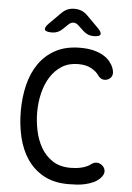

<svg xmlns="http://www.w3.org/2000/svg" viewBox="-62 -996 725 1052"><g transform="rotate(5 300.0 -470.0)"><path d="M60 -367Q60 -443 76.5 -510.5Q93 -578 128.5 -629Q164 -680 220 -710Q276 -740 356 -740Q398 -740 429 -732Q460 -724 482 -711Q504 -698 518 -681Q532 -664 539 -646Q548 -622 543.5 -606.5Q539 -591 525 -583Q511 -575 494.5 -577.5Q478 -580 464 -600Q451 -619 423 -634.5Q395 -650 351 -650Q300 -650 262.5 -626.5Q225 -603 200 -564Q175 -525 162.5 -474Q150 -423 150 -367Q150 -319 160.5 -268Q171 -217 195 -175Q219 -133 259 -106.5Q299 -80 358 -80Q372 -80 387.5 -81.5Q403 -83 417.5 -86.5Q432 -90 445 -95.5Q458 -101 467 -108Q484 -122 502 -120.5Q520 -119 533 -106Q546 -93 546 -75Q546 -57 526 -37Q511 -22 491 -13Q471 -4 448 1.5Q425 7 401 8.5Q377 10 354 10Q274 10 218 -21Q162 -52 127 -104Q92 -156 76 -224Q60 -292 60 -367ZM192 -810Q158 -810 153 -822Q148 -834 172 -858L235 -921Q250 -936 267 -943Q284 -950 305 -950Q326 -950 343.5 -943Q361 -936 376 -921L440 -857Q463 -834 458.5 -822Q454 -810 421 -810Q404 -810 390 -816Q376 -822 364 -833L335 -860Q321 -874 306 -874Q291 -874 277 -860L250 -834Q238 -822 223.5 -816Q209 -810 192 -810Z"/></g></svg>

Font: Maple Mono NF CN
Style: Regular
Weight: 400
Monospace: yes
Designer: subframe7536
Version: Version 7.000